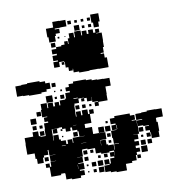

<svg xmlns="http://www.w3.org/2000/svg" viewBox="-82 -610 813 881"><g transform="rotate(-10 324.5 -169.5)"><path d="M427 -475H403V-498H396V-536H434V-498H427ZM220 -442H190V-467H185V-507H219V-533H251V-532H280V-502H251V-501H225V-497H245V-477H225V-467H220ZM287 -525H303V-509H287ZM378 -524H392V-510H378ZM319 -523H331V-511H319ZM349 -523H361V-511H349ZM313 -499H337V-475H313ZM378 -494H392V-480H378ZM349 -493H361V-481H349ZM273 -421H276V-446H284V-468H306V-446H310V-472H340V-449H344V-468H366V-451H374V-468H396V-451H406V-466H424V-448H409V-446H434V-408H433V-379H428V-354H413V-350H428V-330H438V-284H392V-285H349V-283H301V-288H276V-305H274V-298H256V-316H244V-343H241V-346H218V-324H192V-350H214V-355H193V-379H214V-386H194V-408H216V-416H241V-421H257V-435H273ZM231 -453V-461H239V-453ZM263 -455V-459H267V-455ZM195 -417V-437H215V-417ZM241 -331H229V-343H241ZM56 -221H29V-223H1V-271H29V-273H56V-276H114V-271H139V-261H159V-233H139V-223H114V-218H56ZM166 -256H184V-238H166ZM615 -18V-17H611V2H616V44H613V71H577V44H574V33H555V13H574V10H548V6H523V41H496V42H516V64H496V73H515V93H497V104H514V122H497V135H491V159H469V167H439V197H391V193H365V188H340V158H365V154H344V132H366V153H372V130H392V123H375V103H395V120H396V97H374V102H336V96H312V71H277V67H253V71H251V99H224V100H248V126H224V129H249V157H226V162H246V184H226V194H184V190H158V162H156V160H138V166H92V122H76V104H94V120H100V98H126V97H101V69H128V68H100V42H96V64H75V73H69V97H41V73H35V47H1V-1H2V-30H42V-50H68V-27H75V-23H99V-53H101V-81H121V-87H105V-107H121V-110H98V-144H101V-171H129V-147H133V-169H157V-150H165V-167H185V-150H190V-172H216V-176H221V-201H243V-208H226V-226H243V-239H265V-247H325V-243H351V-238H376V-236H404V-235H433V-199H408V-164H407V-135H364V-118H346V-136H363V-139H337V-163H336V-146H314V-163H302V-150H288V-164H301V-166H276V-146H254V-138H252V-110H251V-86H254V-108H276V-88H282V-110H308V-88H315V-107H335V-87H316V-46H284V-27H315V6H342V7H371V39H342V64H343V41H367V64H374V69H399V94H401V69H424V67H401V40H398V6H424V4H404V-18H424V-24H402V-50H424V-58H496V-48H516V-26H500V-23H521V5H522V-20H548V-23H521V-51H549V-53H575V-57H615V-56H644V-18ZM201 -213V-221H209V-213ZM172 -214V-220H178V-214ZM160 -172H130V-202H160ZM214 -178H196V-196H214ZM180 -182H170V-192H180ZM274 -171H254V-168H274ZM75 -137H95V-117H75ZM274 -136V-118H256V-136ZM303 -119H287V-135H303ZM330 -132V-122H320V-132ZM42 -110H68V-84H42ZM64 -76V-58H46V-76ZM92 -74V-60H78V-74ZM251 7V8H275V7H251V-18H246V-26H224V-41H216V-26H194V-41H179V-50H164V-48H131V4H133V-19H157V4H164V12H186V30H194V12H216V30H219V7ZM246 -49H231V-48H246ZM75 -47H95V-27H75ZM155 -27H135V-47H155ZM380 -32V-42H390V-32ZM179 -33H171V-41H179ZM342 -20H368V6H342ZM373 -19H397V5H373ZM245 3H225V-17H245ZM426 2H428V-16H426ZM178 -4H172V-10H178ZM525 13H545V33H525ZM377 15H393V31H377ZM164 36H182V34H164ZM253 38V39H277V38ZM574 62H556V44H574ZM391 47V59H379V47ZM540 48V58H530V48ZM546 94H524V72H546ZM575 93H555V73H575ZM76 74H94V92H76ZM274 92H256V74H274ZM288 90V76H302V90ZM549 127H521V99H549ZM274 122H256V104H274ZM347 121V105H363V121ZM319 119V107H331V119ZM337 155H313V131H337ZM221 132H220V152H221ZM305 153H285V133H305ZM513 135V151H497V135ZM269 147H261V139H269ZM337 185H313V161H337ZM302 180H288V166H302ZM268 176H262V170H268Z"/></g></svg>

Font: Rubik-Storm
Style: Regular
Weight: 400
Designer: NaN (generative design), Hubert & Fischer (Rubik source font outlines)
Foundry: NaN, Hubert & Fischer
Version: Version 1.000